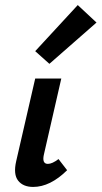

<svg xmlns="http://www.w3.org/2000/svg" viewBox="-20 -731 401 758"><path d="M175 -479 119 -529 287 -711 361 -642ZM111 7Q71 7 51.5 -18Q32 -43 44 -95L119 -421H222L154 -124Q144 -84 169 -84Q186 -84 211 -103L245 -59Q178 7 111 7Z"/></svg>

Font: EauTest
Style: Bold Italic
Weight: 700
Italic angle: -12°
Designer: Christian Thalmann (Catharsis Fonts)
Version: Version 0.001;PS 000.001;hotconv 1.0.88;makeotf.lib2.5.64775